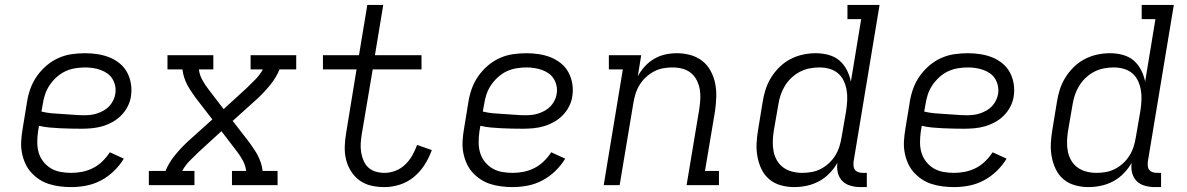

<svg xmlns="http://www.w3.org/2000/svg" viewBox="-20 -755 4840 783"><path d="M270 8Q247 8 223.5 5Q200 2 178.5 -5Q157 -12 138.5 -24.5Q120 -37 105.5 -53.5Q91 -70 82 -91Q73 -112 69 -134.5Q65 -157 66.5 -180.5Q68 -204 72 -228L90 -338Q94 -365 103.5 -392Q113 -419 129.5 -443Q146 -467 168.5 -486.5Q191 -506 217.5 -518Q244 -530 272 -534Q300 -538 327 -538Q353 -538 378.5 -534Q404 -530 426.5 -521Q449 -512 468 -496.5Q487 -481 498.5 -459.5Q510 -438 514 -413Q518 -388 514 -362Q511 -341 500.5 -320.5Q490 -300 474 -284Q458 -268 438 -257Q418 -246 397 -240Q376 -234 354.5 -232Q333 -230 312 -230Q290 -230 268.5 -230.5Q247 -231 225 -232Q203 -233 181.5 -235Q160 -237 139 -242L135 -218Q132 -196 132 -174Q132 -152 138 -132Q144 -112 157 -95.5Q170 -79 187.5 -68.5Q205 -58 226.5 -54Q248 -50 271 -50Q293 -50 315.5 -54.5Q338 -59 359 -69.5Q380 -80 397.5 -97Q415 -114 428 -134L485 -108Q468 -80 444 -57Q420 -34 391.5 -19Q363 -4 332 2Q301 8 270 8ZM323 -285Q336 -285 349.5 -286.5Q363 -288 376.5 -292.5Q390 -297 402.5 -304Q415 -311 425 -321.5Q435 -332 441.5 -345Q448 -358 450 -371Q453 -387 450 -403Q447 -419 439 -432.5Q431 -446 418.5 -455Q406 -464 391 -469.5Q376 -475 359.5 -477.5Q343 -480 327 -480Q307 -480 286 -476.5Q265 -473 246 -464Q227 -455 210.5 -440Q194 -425 182 -407Q170 -389 163.5 -369Q157 -349 154 -328L149 -300Q170 -295 191.5 -293Q213 -291 235 -290Q257 -289 279 -287Q301 -285 323 -285Z M587 0V-58H655Q669 -92 693.5 -122Q718 -152 746 -178L846 -268L778 -356Q769 -369 760 -382Q751 -395 743.5 -409.5Q736 -424 731 -439.5Q726 -455 724 -472H663V-530H850V-472H791Q794 -449 805 -429Q816 -409 830 -391L892 -310L985 -395Q1004 -413 1022 -431.5Q1040 -450 1052 -472H1002V-530H1188V-472H1120Q1106 -438 1081.5 -408Q1057 -378 1029 -352L929 -262L997 -174Q1006 -161 1015 -148Q1024 -135 1031.5 -120.5Q1039 -106 1044 -90.5Q1049 -75 1051 -58H1112V0H926V-58H984Q981 -81 970 -101Q959 -121 945 -139L883 -220L790 -135Q771 -117 753 -98.5Q735 -80 723 -58H773V0Z M1548 8Q1520 8 1493.5 2Q1467 -4 1446 -19.5Q1425 -35 1411 -57.5Q1397 -80 1391 -105.5Q1385 -131 1386 -159Q1387 -187 1392 -215L1434 -472H1297V-530H1444L1478 -735H1543L1509 -530H1699V-472H1500L1455 -206Q1452 -187 1451 -169Q1450 -151 1453 -133Q1456 -115 1463 -99Q1470 -83 1482.5 -71.5Q1495 -60 1512.5 -55Q1530 -50 1548 -50Q1570 -50 1592.5 -58.5Q1615 -67 1632.5 -84Q1650 -101 1661.5 -121.5Q1673 -142 1681 -164L1741 -143Q1730 -112 1712 -83.5Q1694 -55 1668 -33.5Q1642 -12 1610.5 -2Q1579 8 1548 8Z M2070 8Q2047 8 2023.5 5Q2000 2 1978.5 -5Q1957 -12 1938.5 -24.5Q1920 -37 1905.5 -53.5Q1891 -70 1882 -91Q1873 -112 1869 -134.5Q1865 -157 1866.5 -180.5Q1868 -204 1872 -228L1890 -338Q1894 -365 1903.5 -392Q1913 -419 1929.5 -443Q1946 -467 1968.5 -486.5Q1991 -506 2017.5 -518Q2044 -530 2072 -534Q2100 -538 2127 -538Q2153 -538 2178.5 -534Q2204 -530 2226.5 -521Q2249 -512 2268 -496.5Q2287 -481 2298.5 -459.5Q2310 -438 2314 -413Q2318 -388 2314 -362Q2311 -341 2300.5 -320.5Q2290 -300 2274 -284Q2258 -268 2238 -257Q2218 -246 2197 -240Q2176 -234 2154.5 -232Q2133 -230 2112 -230Q2090 -230 2068.5 -230.5Q2047 -231 2025 -232Q2003 -233 1981.5 -235Q1960 -237 1939 -242L1935 -218Q1932 -196 1932 -174Q1932 -152 1938 -132Q1944 -112 1957 -95.5Q1970 -79 1987.5 -68.5Q2005 -58 2026.5 -54Q2048 -50 2071 -50Q2093 -50 2115.5 -54.5Q2138 -59 2159 -69.5Q2180 -80 2197.5 -97Q2215 -114 2228 -134L2285 -108Q2268 -80 2244 -57Q2220 -34 2191.5 -19Q2163 -4 2132 2Q2101 8 2070 8ZM2123 -285Q2136 -285 2149.5 -286.5Q2163 -288 2176.5 -292.5Q2190 -297 2202.5 -304Q2215 -311 2225 -321.5Q2235 -332 2241.5 -345Q2248 -358 2250 -371Q2253 -387 2250 -403Q2247 -419 2239 -432.5Q2231 -446 2218.5 -455Q2206 -464 2191 -469.5Q2176 -475 2159.5 -477.5Q2143 -480 2127 -480Q2107 -480 2086 -476.5Q2065 -473 2046 -464Q2027 -455 2010.5 -440Q1994 -425 1982 -407Q1970 -389 1963.5 -369Q1957 -349 1954 -328L1949 -300Q1970 -295 1991.5 -293Q2013 -291 2035 -290Q2057 -289 2079 -287Q2101 -285 2123 -285Z M2442 0 2520 -472H2463V-530H2595L2581 -444Q2593 -466 2610 -484.5Q2627 -503 2648.5 -515.5Q2670 -528 2693.5 -533Q2717 -538 2741 -538Q2769 -538 2796 -530.5Q2823 -523 2844 -506.5Q2865 -490 2878 -466Q2891 -442 2896.5 -415Q2902 -388 2901 -359.5Q2900 -331 2896 -302L2855 -58H2912V0H2780L2832 -312Q2835 -332 2836 -352.5Q2837 -373 2833.5 -392Q2830 -411 2821 -428.5Q2812 -446 2797 -458Q2782 -470 2762.5 -475Q2743 -480 2723 -480Q2723 -480 2723 -480Q2723 -480 2723 -480Q2703 -480 2684 -476.5Q2665 -473 2647 -463.5Q2629 -454 2614 -440Q2599 -426 2588.5 -409Q2578 -392 2572 -373Q2566 -354 2563 -335L2507 0Z M3219 8Q3191 8 3164 0.5Q3137 -7 3117 -24Q3097 -41 3085.5 -65Q3074 -89 3069 -116Q3064 -143 3065.5 -171.5Q3067 -200 3072 -228L3090 -338Q3094 -364 3102 -389.5Q3110 -415 3124.5 -438.5Q3139 -462 3159.5 -482Q3180 -502 3204.5 -514.5Q3229 -527 3255 -532.5Q3281 -538 3307 -538Q3334 -538 3359.5 -531Q3385 -524 3403.5 -508Q3422 -492 3433.5 -469.5Q3445 -447 3450 -422L3492 -677H3436V-735H3567L3461 -96Q3460 -86 3461 -77Q3462 -68 3467.5 -61.5Q3473 -55 3481.5 -52.5Q3490 -50 3499 -50H3515V8H3490Q3469 8 3449 2.5Q3429 -3 3415.5 -16.5Q3402 -30 3397 -50Q3392 -70 3395 -91Q3382 -68 3362.5 -48Q3343 -28 3319.5 -15.5Q3296 -3 3270 2.5Q3244 8 3219 8ZM3252 -50Q3252 -50 3252 -50Q3252 -50 3252 -50Q3271 -50 3290.5 -53.5Q3310 -57 3328 -66.5Q3346 -76 3361 -90Q3376 -104 3386.5 -121Q3397 -138 3403 -157Q3409 -176 3412 -195L3431 -305Q3434 -326 3435 -347Q3436 -368 3432.5 -388Q3429 -408 3420.5 -426Q3412 -444 3397 -456.5Q3382 -469 3362.5 -474.5Q3343 -480 3322 -480Q3301 -480 3281 -476Q3261 -472 3242.5 -462.5Q3224 -453 3208 -438Q3192 -423 3181 -405Q3170 -387 3163.5 -367.5Q3157 -348 3154 -328L3135 -218Q3132 -198 3131.5 -177Q3131 -156 3135 -136.5Q3139 -117 3149 -100Q3159 -83 3175 -71.5Q3191 -60 3211 -55Q3231 -50 3252 -50Z M3870 8Q3847 8 3823.5 5Q3800 2 3778.5 -5Q3757 -12 3738.5 -24.5Q3720 -37 3705.5 -53.5Q3691 -70 3682 -91Q3673 -112 3669 -134.5Q3665 -157 3666.5 -180.5Q3668 -204 3672 -228L3690 -338Q3694 -365 3703.5 -392Q3713 -419 3729.5 -443Q3746 -467 3768.5 -486.5Q3791 -506 3817.5 -518Q3844 -530 3872 -534Q3900 -538 3927 -538Q3953 -538 3978.5 -534Q4004 -530 4026.5 -521Q4049 -512 4068 -496.5Q4087 -481 4098.5 -459.5Q4110 -438 4114 -413Q4118 -388 4114 -362Q4111 -341 4100.5 -320.5Q4090 -300 4074 -284Q4058 -268 4038 -257Q4018 -246 3997 -240Q3976 -234 3954.5 -232Q3933 -230 3912 -230Q3890 -230 3868.5 -230.5Q3847 -231 3825 -232Q3803 -233 3781.5 -235Q3760 -237 3739 -242L3735 -218Q3732 -196 3732 -174Q3732 -152 3738 -132Q3744 -112 3757 -95.5Q3770 -79 3787.5 -68.5Q3805 -58 3826.5 -54Q3848 -50 3871 -50Q3893 -50 3915.5 -54.5Q3938 -59 3959 -69.5Q3980 -80 3997.5 -97Q4015 -114 4028 -134L4085 -108Q4068 -80 4044 -57Q4020 -34 3991.5 -19Q3963 -4 3932 2Q3901 8 3870 8ZM3923 -285Q3936 -285 3949.5 -286.5Q3963 -288 3976.5 -292.5Q3990 -297 4002.5 -304Q4015 -311 4025 -321.5Q4035 -332 4041.5 -345Q4048 -358 4050 -371Q4053 -387 4050 -403Q4047 -419 4039 -432.5Q4031 -446 4018.5 -455Q4006 -464 3991 -469.5Q3976 -475 3959.5 -477.5Q3943 -480 3927 -480Q3907 -480 3886 -476.5Q3865 -473 3846 -464Q3827 -455 3810.5 -440Q3794 -425 3782 -407Q3770 -389 3763.5 -369Q3757 -349 3754 -328L3749 -300Q3770 -295 3791.5 -293Q3813 -291 3835 -290Q3857 -289 3879 -287Q3901 -285 3923 -285Z M4419 8Q4391 8 4364 0.5Q4337 -7 4317 -24Q4297 -41 4285.5 -65Q4274 -89 4269 -116Q4264 -143 4265.5 -171.5Q4267 -200 4272 -228L4290 -338Q4294 -364 4302 -389.5Q4310 -415 4324.5 -438.5Q4339 -462 4359.5 -482Q4380 -502 4404.5 -514.5Q4429 -527 4455 -532.5Q4481 -538 4507 -538Q4534 -538 4559.5 -531Q4585 -524 4603.5 -508Q4622 -492 4633.5 -469.5Q4645 -447 4650 -422L4692 -677H4636V-735H4767L4661 -96Q4660 -86 4661 -77Q4662 -68 4667.5 -61.5Q4673 -55 4681.5 -52.5Q4690 -50 4699 -50H4715V8H4690Q4669 8 4649 2.5Q4629 -3 4615.5 -16.5Q4602 -30 4597 -50Q4592 -70 4595 -91Q4582 -68 4562.5 -48Q4543 -28 4519.5 -15.5Q4496 -3 4470 2.5Q4444 8 4419 8ZM4452 -50Q4452 -50 4452 -50Q4452 -50 4452 -50Q4471 -50 4490.5 -53.5Q4510 -57 4528 -66.5Q4546 -76 4561 -90Q4576 -104 4586.5 -121Q4597 -138 4603 -157Q4609 -176 4612 -195L4631 -305Q4634 -326 4635 -347Q4636 -368 4632.5 -388Q4629 -408 4620.5 -426Q4612 -444 4597 -456.5Q4582 -469 4562.5 -474.5Q4543 -480 4522 -480Q4501 -480 4481 -476Q4461 -472 4442.5 -462.5Q4424 -453 4408 -438Q4392 -423 4381 -405Q4370 -387 4363.5 -367.5Q4357 -348 4354 -328L4335 -218Q4332 -198 4331.5 -177Q4331 -156 4335 -136.5Q4339 -117 4349 -100Q4359 -83 4375 -71.5Q4391 -60 4411 -55Q4431 -50 4452 -50Z"/></svg>

Font: Iosevka Curly Slab LtEx
Style: Italic
Weight: 300
Width: 7
Italic angle: -9°
Monospace: yes
Designer: Belleve Invis
Foundry: Belleve Invis
Version: Version 11.1.0; ttfautohint (v1.8.3)